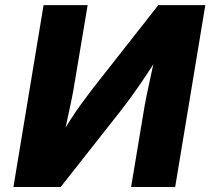

<svg xmlns="http://www.w3.org/2000/svg" viewBox="-20 -748 841 768"><path d="M680.7 0H504.4L554.7 -302.2Q558.6 -327.1 566.7 -366.9Q574.7 -406.7 585.7 -456.1Q596.7 -505.4 608.4 -557.6L633.8 -552.2Q598.1 -497.1 568.8 -453.1Q539.6 -409.2 513.4 -372.6Q487.3 -335.9 460 -301.3L222.7 0H33.7L154.3 -727.5H330.6L278.3 -416Q273.9 -385.7 264.4 -340.6Q254.9 -295.4 244.4 -247.6Q233.9 -199.7 225.1 -161.1L209 -180.7Q234.9 -227.5 260.3 -266.8Q285.6 -306.2 309.6 -338.6Q333.5 -371.1 355 -398.9L613.3 -727.5H801.3Z"/></svg>

Font: Inter 20pt ExtraBold
Style: Italic
Weight: 800
Italic angle: -9.3988°
Version: Version 4.001;git-66647c0bb